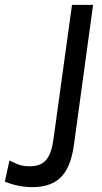

<svg xmlns="http://www.w3.org/2000/svg" viewBox="-35 -762 419 792"><path d="M349 -742H262L187 -198C176 -110 151 -76 86 -76C45 -76 22 -92 4 -100L-15 -13C-2 -7 45 10 97 10C214 10 256 -56 271 -172Z"/></svg>

Font: Cheyenne Sans
Style: Italic
Weight: 400
Italic angle: -8.13011°
Designer: The Public Sans project authors (U.S. Web Design System), Libre Franklin designed by Pablo Impallari and Rodrigo Fuenzal
Foundry: The Cheyenne Sans Project Authors
Version: Version 2.007